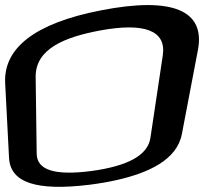

<svg xmlns="http://www.w3.org/2000/svg" viewBox="-89 -709 790 743"><path d="M677 -516C706 -669 578 -723 302 -669C44 -619 -76 -522 -69 -387L-54 -98C-49 -2 52 31 257 6C295 1 332 -5 366 -13C483 -40 596 -89 615 -191ZM298 -591C472 -623 555 -590 541 -495L493 -175C483 -108 405 -66 263 -47C122 -29 54 -51 53 -114L49 -411C48 -520 160 -565 298 -591Z"/></svg>

Font: Gamestation Warped
Style: Regular
Weight: 400
Designer: Jonas Hecksher
Foundry: Jonas Hecksher, Playtypeª, e-types AS
Version: Version 1.003